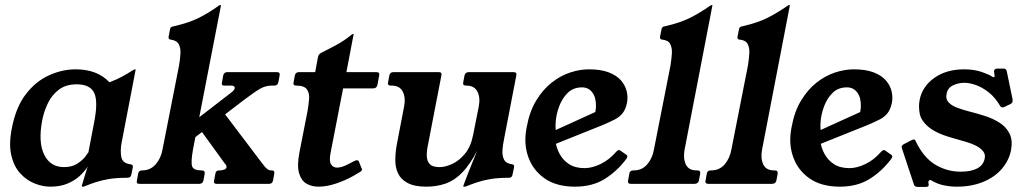

<svg xmlns="http://www.w3.org/2000/svg" viewBox="-20 -724 4039 756"><path d="M351 -244Q367 -326 350.5 -359Q334 -392 282 -392Q240 -392 212.5 -371.5Q185 -351 169 -318.5Q153 -286 146 -249Q130 -164 154 -115Q178 -66 232 -66Q263 -66 284 -79.5Q305 -93 316 -107.5Q327 -122 328 -124ZM459 -163Q453 -132 457.5 -106.5Q462 -81 494 -77Q505 -76 503 -65L497 -36Q495 -24 481 -24Q438 -24 408.5 -19Q379 -14 356.5 -6.5Q334 1 312 10Q311 11 306 11H304Q302 11 302 8Q304 2 313 -29Q322 -60 333 -90H338Q334 -81 323 -64.5Q312 -48 293 -30.5Q274 -13 245.5 -1Q217 11 178 11Q148 11 116.5 -1.5Q85 -14 60 -41Q35 -68 24.5 -112.5Q14 -157 27 -221Q43 -303 82 -353.5Q121 -404 173 -427.5Q225 -451 278 -451Q363 -451 411 -400Q440 -411 461 -422.5Q482 -434 495 -442.5Q508 -451 512 -451Q515 -451 514 -449Z M529 0Q516 0 519 -13L524 -40Q526 -53 539 -53Q572 -53 593 -77Q614 -101 620 -136L685 -466Q689 -490 690.5 -512Q692 -534 684 -549.5Q676 -565 652 -568Q642 -569 644 -580L650 -611Q651 -616 655.5 -618Q660 -620 666 -621Q723 -634 761.5 -653Q800 -672 842 -702Q845 -704 847 -704H849Q851 -704 850 -702L740 -136Q731 -85 736.5 -69Q742 -53 774 -53Q788 -53 786 -40L781 -13Q778 0 764 0ZM833 0Q820 0 823 -13L828 -40Q830 -53 842 -53H845Q854 -53 862.5 -56Q871 -59 872 -66Q873 -72 866 -79L766 -217L854 -290L1013 -80Q1024 -65 1031.5 -59Q1039 -53 1048 -53H1051Q1062 -53 1060 -40L1055 -13Q1052 0 1039 0ZM740 -177 755 -255 895 -363Q903 -370 904 -376Q906 -387 889 -387H862Q851 -387 854 -400L859 -427Q862 -440 875 -440H1070Q1084 -440 1081 -427L1076 -400Q1073 -387 1061 -387H1051Q1025 -387 1003 -374Q981 -361 940 -330Z M1403 -63Q1406 -60 1405 -55Q1404 -50 1396 -46L1367 -29Q1340 -14 1303.5 -1.5Q1267 11 1234 11Q1207 11 1186.5 -1Q1166 -13 1157.5 -42.5Q1149 -72 1159 -124L1191 -287Q1195 -311 1197 -334Q1199 -357 1188.5 -372Q1178 -387 1146 -387Q1133 -387 1136 -400L1141 -427Q1144 -440 1157 -440H1221L1232 -499Q1234 -510 1243 -515Q1265 -526 1300 -544.5Q1335 -563 1365 -588Q1367 -590 1370 -590H1372Q1373 -590 1372 -587L1344 -440H1462Q1476 -440 1473 -427L1466 -389Q1463 -376 1449 -376H1331L1282 -124Q1275 -90 1283.5 -77Q1292 -64 1307 -64Q1322 -64 1340.5 -72.5Q1359 -81 1375 -90Q1379 -92 1381.5 -92.5Q1384 -93 1386 -93Q1392 -93 1394 -86Z M1659 11Q1612 11 1585 -3.5Q1558 -18 1547 -42Q1536 -66 1536.5 -96.5Q1537 -127 1543 -158L1571 -304Q1578 -339 1566 -363Q1554 -387 1522 -387H1518Q1505 -387 1508 -400L1513 -427Q1516 -440 1529 -440H1708Q1721 -440 1718 -427L1665 -153Q1660 -130 1660.5 -110Q1661 -90 1672 -78Q1683 -66 1711 -66Q1733 -66 1760.5 -78.5Q1788 -91 1811 -119Q1834 -147 1843 -193L1865 -304Q1872 -339 1860 -363Q1848 -387 1816 -387H1815Q1801 -387 1804 -400L1809 -427Q1812 -440 1826 -440H2002Q2016 -440 2013 -427L1965 -178Q1960 -155 1958.5 -132.5Q1957 -110 1965 -95Q1973 -80 1997 -77Q2006 -76 2004 -65L1998 -36Q1996 -24 1984 -24Q1941 -24 1911.5 -19Q1882 -14 1859.5 -6.5Q1837 1 1815 10Q1813 11 1808 11H1806Q1804 11 1804 9Q1805 7 1809 -5Q1813 -17 1825 -47Q1837 -77 1859 -131Q1830 -75 1799.5 -44Q1769 -13 1734 -1Q1699 11 1659 11Z M2446 -98Q2409 -49 2360.5 -19Q2312 11 2244 11Q2171 11 2124.5 -21.5Q2078 -54 2059.5 -107.5Q2041 -161 2054 -224Q2065 -285 2091.5 -328.5Q2118 -372 2152.5 -399Q2187 -426 2225 -438.5Q2263 -451 2299 -451Q2346 -451 2377 -439Q2408 -427 2425 -407.5Q2442 -388 2447.5 -365Q2453 -342 2449 -320Q2444 -295 2432.5 -279.5Q2421 -264 2400.5 -253.5Q2380 -243 2349 -230L2112 -135L2113 -187L2386 -311L2303 -225Q2325 -268 2326.5 -303Q2328 -338 2313 -359Q2298 -380 2272 -380Q2237 -380 2215 -358Q2193 -336 2181.5 -304.5Q2170 -273 2168 -243.5Q2166 -214 2171 -200L2167 -170Q2170 -143 2183.5 -118Q2197 -93 2221 -77.5Q2245 -62 2282 -62Q2311 -62 2344.5 -78Q2378 -94 2406 -126Q2415 -137 2423 -131L2447 -114Q2454 -109 2446 -98Z M2726 -53Q2739 -53 2737 -40L2732 -13Q2729 0 2714 0H2465Q2450 0 2453 -13L2458 -40Q2460 -53 2473 -53H2475Q2508 -53 2528.5 -77Q2549 -101 2555 -136L2620 -466Q2624 -491 2625.5 -513Q2627 -535 2619 -550.5Q2611 -566 2587 -568Q2577 -569 2579 -580L2585 -610Q2586 -615 2589.5 -617.5Q2593 -620 2600 -621Q2657 -634 2695.5 -653Q2734 -672 2777 -702Q2781 -704 2783 -704H2784Q2786 -704 2785 -702L2676 -137Q2669 -102 2680 -77.5Q2691 -53 2723 -53Z M3031 -53Q3044 -53 3042 -40L3037 -13Q3034 0 3019 0H2770Q2755 0 2758 -13L2763 -40Q2765 -53 2778 -53H2780Q2813 -53 2833.5 -77Q2854 -101 2860 -136L2925 -466Q2929 -491 2930.5 -513Q2932 -535 2924 -550.5Q2916 -566 2892 -568Q2882 -569 2884 -580L2890 -610Q2891 -615 2894.5 -617.5Q2898 -620 2905 -621Q2962 -634 3000.5 -653Q3039 -672 3082 -702Q3086 -704 3088 -704H3089Q3091 -704 3090 -702L2981 -137Q2974 -102 2985 -77.5Q2996 -53 3028 -53Z M3489 -98Q3452 -49 3403.5 -19Q3355 11 3287 11Q3214 11 3167.5 -21.5Q3121 -54 3102.5 -107.5Q3084 -161 3097 -224Q3108 -285 3134.5 -328.5Q3161 -372 3195.5 -399Q3230 -426 3268 -438.5Q3306 -451 3342 -451Q3389 -451 3420 -439Q3451 -427 3468 -407.5Q3485 -388 3490.5 -365Q3496 -342 3492 -320Q3487 -295 3475.5 -279.5Q3464 -264 3443.5 -253.5Q3423 -243 3392 -230L3155 -135L3156 -187L3429 -311L3346 -225Q3368 -268 3369.5 -303Q3371 -338 3356 -359Q3341 -380 3315 -380Q3280 -380 3258 -358Q3236 -336 3224.5 -304.5Q3213 -273 3211 -243.5Q3209 -214 3214 -200L3210 -170Q3213 -143 3226.5 -118Q3240 -93 3264 -77.5Q3288 -62 3325 -62Q3354 -62 3387.5 -78Q3421 -94 3449 -126Q3458 -137 3466 -131L3490 -114Q3497 -109 3489 -98Z M3937 -304Q3931 -301 3928 -301Q3921 -301 3918 -307Q3898 -341 3873 -360.5Q3848 -380 3823 -389Q3798 -398 3777 -398Q3754 -398 3732.5 -388Q3711 -378 3707 -353Q3703 -334 3715 -321Q3727 -308 3748.5 -300Q3770 -292 3793 -286Q3825 -278 3858 -267.5Q3891 -257 3917 -240Q3943 -223 3955.5 -197Q3968 -171 3961 -133Q3953 -92 3924.5 -59Q3896 -26 3850.5 -7.5Q3805 11 3748 11Q3721 11 3695.5 5.5Q3670 0 3650 -12Q3645 -15 3643 -15Q3637 -15 3636 -9Q3635 -8 3635.5 -6Q3636 -4 3636 -2Q3637 4 3637 5Q3636 12 3625 12H3593Q3583 12 3579 4L3532 -138Q3530 -144 3530 -146Q3532 -153 3540 -157L3569 -172Q3576 -175 3578 -175Q3583 -175 3586 -167Q3617 -103 3663 -75.5Q3709 -48 3763 -48Q3804 -48 3828 -61Q3852 -74 3857 -99Q3861 -116 3851 -128.5Q3841 -141 3823.5 -150Q3806 -159 3783.5 -165.5Q3761 -172 3740 -178Q3669 -197 3638 -222.5Q3607 -248 3601.5 -276Q3596 -304 3601 -330Q3611 -383 3658.5 -417Q3706 -451 3776 -451Q3816 -451 3846 -440.5Q3876 -430 3887 -422Q3891 -420 3893 -420Q3896 -420 3896 -423Q3897 -425 3896 -428Q3895 -431 3895 -435Q3894 -439 3894 -441.5Q3894 -444 3894 -445Q3896 -454 3908 -454H3931Q3942 -454 3944 -444L3967 -333Q3967 -330 3967 -328Q3967 -326 3967 -324Q3966 -318 3958 -314Z"/></svg>

Font: Young Serif Light
Style: Italic
Weight: 300
Italic angle: -10.979°
Designer: Bastien Sozeau
Foundry: NBR — Bastien Sozeau
Version: Version 5.001